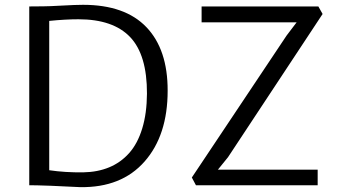

<svg xmlns="http://www.w3.org/2000/svg" viewBox="-20 -770 1405 798"><path d="M101.6 0V-743.2Q154.3 -743.2 160.2 -743.7Q181.6 -743.7 238 -746.8Q294.4 -750 325.2 -750Q499.5 -750 588.4 -657.2Q677.2 -564.5 676.8 -393.1Q676.8 -207.5 580.8 -98.6Q484.9 10.3 313.5 7.8Q295.9 7.3 239.7 4.4Q183.6 1.5 156.2 1Q135.7 0 101.6 0ZM184.6 -62.5Q251 -52.7 326.2 -53.7Q385.7 -54.7 433.6 -74.5Q481.4 -94.2 516.6 -133.5Q551.8 -172.9 571 -235.6Q590.3 -298.3 590.8 -380.9Q591.3 -542 520.8 -616Q450.2 -689.9 306.2 -689.9Q252 -689.9 184.6 -683.1ZM794.4 0 777.3 -32.2 1171.4 -622.6 1212.9 -677.2H817.9V-743.2H1303.2L1320.8 -711.9L927.7 -116.7L885.7 -64.9H1300.3V0Z"/></svg>

Font: HaufeMerriweatherSansLt
Style: Regular
Weight: 300
Designer: Eben Sorkin
Foundry: Eben Sorkin
Version: Version 1.56